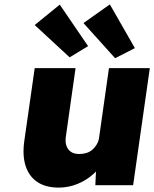

<svg xmlns="http://www.w3.org/2000/svg" viewBox="-20 -843 702 874"><path d="M248 11Q188 11 150 -14.5Q112 -40 96.5 -88Q81 -136 91 -204L138 -533H324L280 -223Q276 -197 282.5 -179Q289 -161 303.5 -151.5Q318 -142 341 -142Q359 -142 374.5 -147Q390 -152 401.5 -162.5Q413 -173 421 -186.5Q429 -200 431 -216L476 -533H662L586 0H414L419 -108L456 -120Q440 -83 407.5 -53Q375 -23 333.5 -6Q292 11 248 11ZM504 -578 360 -738 480 -823 594 -624ZM297 -582 138 -729 252 -822 381 -633Z"/></svg>

Font: Lexend ExtBd
Style: Italic
Weight: 800
Italic angle: -8.13011°
Designer: Bonnie Shaver-Troup, Thomas Jockin
Foundry: Lexend
Version: Version 1.007